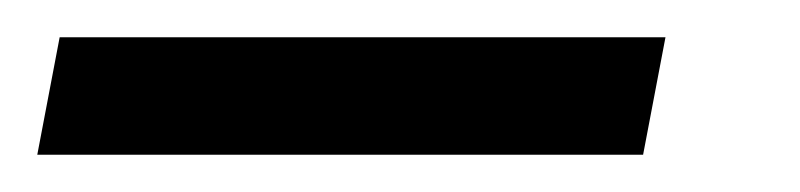

<svg xmlns="http://www.w3.org/2000/svg" viewBox="-84 -4 429 103"><path d="M-64 79H261L273 16H-52Z"/></svg>

Font: Uncut Sans Book Italic
Style: Regular
Weight: 350
Italic angle: -11°
Designer: Kasper Nordkvist
Foundry: UNCUT.wtf
Version: Version 1.304;Glyphs 3.2 (3246)